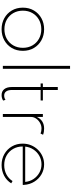

<svg xmlns="http://www.w3.org/2000/svg" viewBox="750 -1650 916 2457"><g transform="rotate(90 1208.5 -422.0)"><path d="M354.5 16Q433 16 495.5 -18.5Q558 -53 594.5 -114.2Q631 -175.5 631 -256Q631 -336.5 594.5 -397.8Q558 -459 495.5 -493.5Q433 -528 354.5 -528Q276.5 -528 214 -493.5Q151.5 -459 115 -397.8Q78.5 -336.5 78.5 -256Q78.5 -175.5 115 -114.2Q151.5 -53 214 -18.5Q276.5 16 354.5 16ZM354.5 -20Q286 -20 232.2 -50.2Q178.5 -80.5 147.8 -134Q117 -187.5 117 -256Q117 -325 147.8 -378.2Q178.5 -431.5 232.2 -461.8Q286 -492 354.5 -492Q423.5 -492 477.2 -461.8Q531 -431.5 561.8 -378.2Q592.5 -325 592.5 -256Q592.5 -187.5 561.8 -134Q531 -80.5 477.2 -50.2Q423.5 -20 354.5 -20Z M823 0H861V-860H823Z M1197 16Q1239 16 1267.5 -4L1258 -34Q1235.5 -17 1203 -17Q1168.5 -17 1150.2 -42.8Q1132 -68.5 1132 -116.5V-483.5H1266V-512H1132V-703H1094V-512H1049V-483.5H1094V-115.5Q1094 -53 1121 -18.5Q1148 16 1197 16Z M1439 0H1477V-360.5Q1477 -395 1498 -425.5Q1519 -456 1552.5 -475.2Q1586 -494.5 1623.5 -494.5Q1660 -494.5 1689.5 -482.5L1705 -514.5Q1671 -528 1626.5 -528Q1520.5 -528 1477 -435.5V-512H1439Z M2093 16Q2167.5 16 2228.8 -16.2Q2290 -48.5 2326.5 -107L2297.5 -124Q2265.5 -73.5 2212.5 -45.5Q2159.5 -17.5 2094 -17.5Q2024.5 -17.5 1970.5 -48Q1916.5 -78.5 1885.8 -132.2Q1855 -186 1855 -254.5H2346.5Q2346.5 -259.5 2346.8 -262.8Q2347 -266 2346.5 -270.5Q2341.5 -345 2305.2 -403Q2269 -461 2211 -494.5Q2153 -528 2082.5 -528Q2028.5 -528 1980.8 -507Q1933 -486 1896.5 -448.5Q1860 -411 1839.2 -361Q1818.5 -311 1818.5 -253Q1818.5 -177.5 1853.8 -116.5Q1889 -55.5 1951 -19.8Q2013 16 2093 16ZM1856.5 -286Q1863 -345.5 1894.8 -392.8Q1926.5 -440 1975.8 -467.2Q2025 -494.5 2083.5 -494.5Q2141.5 -494.5 2190.5 -467.2Q2239.5 -440 2271 -393Q2302.5 -346 2308.5 -286Z"/></g></svg>

Font: Spartan ExtraLight
Style: Regular
Weight: 200
Designer: Matt Bailey, Mirko Velimirovic
Foundry: Matt Bailey
Version: Version 1.003; ttfautohint (v1.8.3)